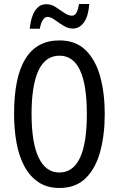

<svg xmlns="http://www.w3.org/2000/svg" viewBox="-20 -925 590 955"><path d="M501 -358Q501 -255 478.5 -171.5Q456 -88 406.5 -39Q357 10 276 10Q214 10 171 -19Q128 -48 101 -98.5Q74 -149 62 -216Q50 -283 50 -359Q50 -724 276 -724Q357 -724 406.5 -675Q456 -626 478.5 -543.5Q501 -461 501 -358ZM137 -358Q137 -214 172.5 -140.5Q208 -67 275 -67Q412 -67 412 -358Q412 -648 276 -648Q206 -648 171.5 -574.5Q137 -501 137 -358ZM128 -782Q131 -814 140 -841.5Q149 -869 166 -886.5Q183 -904 211 -904Q236 -904 257.5 -889.5Q279 -875 299.5 -861Q320 -847 338 -847Q353 -847 361 -863Q369 -879 373 -905H424Q420 -846 398 -814.5Q376 -783 342 -783Q318 -783 295 -797.5Q272 -812 252 -826.5Q232 -841 216 -841Q203 -841 193 -825.5Q183 -810 178 -782Z"/></svg>

Font: Noto Sans Ethiopic ExtraCondensed
Style: Regular
Weight: 400
Width: 2
Designer: Monotype Design Team
Foundry: Monotype Imaging Inc.
Version: Version 2.102; ttfautohint (v1.8.4.7-5d5b)